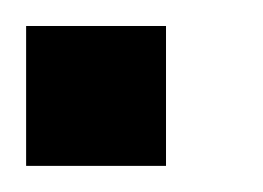

<svg xmlns="http://www.w3.org/2000/svg" viewBox="-20 -127 201 147"><path d="M107.1 -107.1V0H0V-107.1Z"/></svg>

Font: Jersey 10
Style: Regular
Weight: 400
Designer: Sarah Cadigan-Fried
Version: Version 1.000